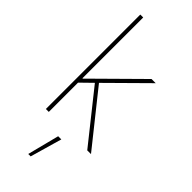

<svg xmlns="http://www.w3.org/2000/svg" viewBox="-308 -766 1046 1046"><g transform="rotate(45 215.0 -243.5)"><path d="M88.9 -219.7V-259.3H97.7L363.8 -522.5H396L171.9 -300.8L168.9 -297.9ZM72.3 0V-727.5H94.7V0ZM391.1 0 151.4 -300.8 168.5 -314.9 419.9 0ZM177.7 241.2 224.6 57.6H249L196.3 241.2Z"/></g></svg>

Font: Inter 28pt Thin
Style: Regular
Weight: 250
Designer: Rasmus Andersson
Foundry: rsms
Version: Version 4.001;git-66647c0bb